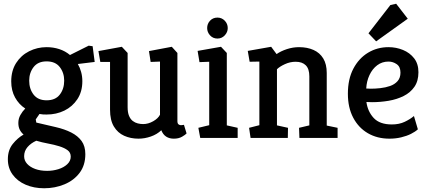

<svg xmlns="http://www.w3.org/2000/svg" viewBox="-20 -737 2292 1026"><path d="M216 269Q161 269 117 250Q73 231 47.5 196Q22 161 22 114Q22 65 48 32.5Q74 0 106 -18Q93 -29 85.5 -44Q78 -59 78 -80Q78 -103 89 -122.5Q100 -142 115 -157Q81 -179 60.5 -216Q40 -253 40 -302Q40 -359 66 -400Q92 -441 135.5 -463Q179 -485 229 -485Q265 -485 297 -474.5Q329 -464 354 -443L454 -493L475 -490L486 -406L396 -395Q407 -376 413.5 -352.5Q420 -329 420 -303Q420 -247 393.5 -207Q367 -167 324 -146Q281 -125 229 -125Q219 -125 209.5 -125.5Q200 -126 191 -128L171 -99L174 -82L277 -58Q325 -47 360.5 -29Q396 -11 416 16.5Q436 44 436 87Q436 146 405.5 186.5Q375 227 324.5 248Q274 269 216 269ZM232 176Q263 176 292 167Q321 158 339.5 140.5Q358 123 358 100Q358 78 341 65.5Q324 53 296.5 44.5Q269 36 236.5 30Q204 24 174 15Q145 28 127 49Q109 70 109 98Q109 121 125 138.5Q141 156 168.5 166Q196 176 232 176ZM229 -201Q276 -201 299.5 -231.5Q323 -262 323 -306Q323 -348 299.5 -378.5Q276 -409 229 -409Q183 -409 159.5 -378.5Q136 -348 136 -306Q136 -262 159.5 -231.5Q183 -201 229 -201Z M720 4Q678 4 643.5 -11.5Q609 -27 588.5 -61Q568 -95 568 -151V-406H516L506 -464L631 -487L662 -454V-164Q662 -136 669.5 -118Q677 -100 689.5 -90.5Q702 -81 716.5 -77.5Q731 -74 745 -74Q772 -74 798.5 -89Q825 -104 835 -124V-408L785 -406L776 -464L898 -487L928 -454V-90Q928 -77 934 -72.5Q940 -68 947 -68Q953 -68 957.5 -69Q962 -70 963 -70L977 -24Q971 -17 953 -6.5Q935 4 909 4Q885 4 868 -7Q851 -18 842 -41Q819 -19 786 -7.5Q753 4 720 4Z M1050 0 1040 -54 1098 -68V-407L1046 -405L1036 -465L1161 -487L1192 -454V-67L1250 -54V0ZM1142 -531Q1118 -531 1102.5 -548Q1087 -565 1087 -587Q1087 -610 1102.5 -626.5Q1118 -643 1142 -643Q1165 -643 1181 -626.5Q1197 -610 1197 -587Q1197 -565 1181 -548Q1165 -531 1142 -531Z M1319 0 1311 -54 1366 -68V-408L1314 -407L1304 -465L1429 -487L1458 -448Q1481 -464 1513 -474.5Q1545 -485 1578 -485Q1622 -485 1655.5 -470Q1689 -455 1707.5 -424.5Q1726 -394 1726 -347V-66L1784 -54V0H1580L1578 -54L1633 -67V-329Q1633 -369 1614 -388Q1595 -407 1560 -407Q1530 -407 1502 -394Q1474 -381 1460 -367V-67L1519 -54L1518 0Z M2061 4Q1996 4 1946 -25Q1896 -54 1867.5 -108Q1839 -162 1839 -236Q1839 -315 1868.5 -370.5Q1898 -426 1947 -455.5Q1996 -485 2056 -485Q2097 -485 2133.5 -470Q2170 -455 2193 -425.5Q2216 -396 2216 -351Q2216 -304 2194.5 -273Q2173 -242 2137 -224Q2101 -206 2057 -198.5Q2013 -191 1968 -191L1938 -192Q1945 -141 1977 -106.5Q2009 -72 2074 -72Q2113 -72 2142.5 -86Q2172 -100 2192 -117L2213 -46Q2199 -33 2176 -21.5Q2153 -10 2123.5 -3Q2094 4 2061 4ZM1937 -264 1962 -263Q1985 -263 2012.5 -266Q2040 -269 2064.5 -277.5Q2089 -286 2104.5 -303.5Q2120 -321 2120 -349Q2120 -380 2100 -394Q2080 -408 2056 -408Q2022 -408 1996 -388.5Q1970 -369 1954.5 -336Q1939 -303 1937 -264ZM1990 -516 1949 -559 2066 -710 2097 -717 2159 -637Z"/></svg>

Font: Kreon Light
Style: Regular
Weight: 400
Version: Version 2.002